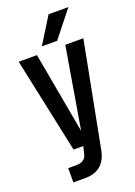

<svg xmlns="http://www.w3.org/2000/svg" viewBox="-150 -711 642 910"><g transform="rotate(-20 171.0 -256.5)"><path d="M136 -519 218 -651H318L213 -519ZM116 138H56V66H97Q140 66 149 33L159 -8H110L8 -488H100L174 -79L243 -488H334L231 47Q209 138 116 138Z"/></g></svg>

Font: Teko Regular
Style: Regular
Weight: 400
Designer: Manushi Parikh, Jonny Pinhorn
Foundry: Indian Type Foundry
Version: Version 1.105;PS 1.0;hotconv 1.0.78;makeotf.lib2.5.61930; tt